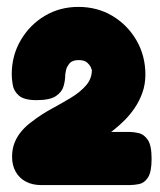

<svg xmlns="http://www.w3.org/2000/svg" viewBox="-20 -728 463 556"><path d="M100 -192Q74 -192 55 -202Q36 -212 25.5 -230.5Q15 -249 15 -274Q15 -297 22.5 -315.5Q30 -334 43.5 -349.5Q57 -365 74 -377Q100 -397 129.5 -413Q159 -429 185.5 -445Q212 -461 229 -480.5Q246 -500 246 -525Q246 -526 243 -533Q240 -540 232 -547Q224 -554 208 -554Q189 -554 181 -544Q173 -534 171 -524Q169 -514 169 -513Q169 -495 164 -478Q159 -461 141.5 -449.5Q124 -438 86 -438Q50 -438 35 -451Q20 -464 17 -481.5Q14 -499 14 -513Q14 -567 40 -611.5Q66 -656 109.5 -682Q153 -708 207 -708Q262 -708 305.5 -682Q349 -656 375 -611.5Q401 -567 401 -512Q401 -484 392.5 -460Q384 -436 370.5 -416Q357 -396 341.5 -380.5Q326 -365 311.5 -353.5Q297 -342 287 -335L257 -346H354Q367 -346 382 -342.5Q397 -339 408 -323Q419 -307 419 -268Q419 -230 408.5 -214Q398 -198 383 -195Q368 -192 354 -192Z"/></svg>

Font: Fredoka
Style: Bold
Weight: 700
Designer: Ben Nathan
Foundry: Milena B. Brandão, Ben Nathan
Version: Version 2.001